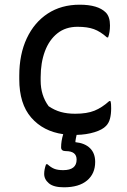

<svg xmlns="http://www.w3.org/2000/svg" viewBox="-20 -563 540 817"><path d="M319 -543Q397 -543 430 -510Q448 -492 448 -455Q448 -425 440 -404H435Q407 -429 379.5 -439Q352 -449 310 -449Q259 -449 224 -421Q189 -393 171 -344.5Q153 -296 153 -234V-220Q153 -157 187 -111Q212 -94 239 -86.5Q266 -79 300 -79Q350 -79 382 -92Q414 -105 445 -133H450Q452 -126 452.5 -119.5Q453 -113 453 -102Q453 -77 448 -58Q443 -39 431 -27Q416 -11 382 -0.5Q348 10 306 11Q304 18 303 25Q302 32 301 37V42Q341 46 363 67.5Q385 89 385 126Q385 176 350.5 205Q316 234 252 234Q208 234 188 217Q168 200 168 177Q168 158 176 136H182Q196 149 210.5 155Q225 161 249 161Q306 161 306 116Q306 80 260 80Q240 80 240 64Q240 37 249 8Q164 -4 113 -62.5Q62 -121 62 -226V-241Q62 -332 94 -400Q126 -468 183.5 -505.5Q241 -543 319 -543Z"/></svg>

Font: Recursive Sn Csl St
Style: Regular
Weight: 400
Version: Version 1.079;hotconv 1.0.112;makeotfexe 2.5.65598; ttfautoh